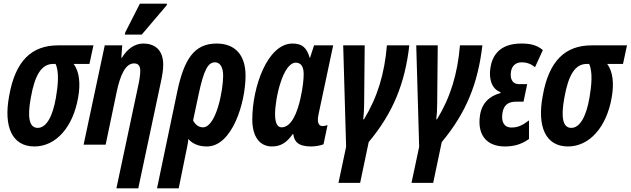

<svg xmlns="http://www.w3.org/2000/svg" viewBox="-20 -794 3462 1054"><path d="M169 10C287 10 381 -96 409 -259C422 -332 417 -400 384 -443H471L493 -545H299C156 -545 64 -463 30 -266C-1 -99 46 10 169 10ZM187 -92C141 -92 129 -148 149 -257C171 -381 207 -443 272 -443H285C306 -399 298 -322 287 -258C269 -153 234 -92 187 -92Z M665 -604H758L895 -765L897 -774H748L668 -617ZM738 -320 619 240H739L864 -348C872 -384 876 -415 876 -439C876 -525 824 -555 767 -555C720 -555 679 -526 649 -477H646L651 -545H555L439 0H560L620 -287C640 -383 669 -446 716 -446C740 -446 750 -431 750 -405C750 -383 745 -351 738 -320Z M953 -291 842 240H961L1000 48C1005 24 1012 -6 1014 -31C1035 -6 1069 10 1116 10C1255 10 1328 -231 1328 -379C1328 -487 1275 -555 1169 -555C1045 -555 990 -467 953 -291ZM1094 -95C1068 -95 1050 -113 1040 -133L1071 -279C1099 -410 1122 -452 1160 -452C1187 -452 1205 -427 1205 -378C1205 -296 1166 -95 1094 -95Z M1473 10C1523 10 1555 -13 1587 -58H1590C1595 -19 1614 10 1688 10C1708 10 1737 6 1756 -2L1778 -107C1770 -104 1757 -102 1750 -102C1735 -102 1725 -113 1725 -137C1725 -145 1726 -156 1729 -168L1809 -545H1704L1682 -477H1680C1664 -532 1639 -555 1586 -555C1448 -555 1365 -316 1365 -138C1365 -46 1404 10 1473 10ZM1526 -95C1502 -95 1490 -119 1490 -168C1490 -251 1532 -450 1604 -450C1633 -450 1647 -427 1647 -388C1647 -358 1643 -315 1629 -252C1613 -182 1582 -95 1526 -95Z M1838 210H1957L2004 -14C2139 -176 2203 -337 2227 -545H2104C2091 -389 2052 -260 1978 -139H1974C1977 -165 1979 -194 1979 -228L1982 -545H1864L1880 12Z M2239 210H2358L2405 -14C2540 -176 2604 -337 2628 -545H2505C2492 -389 2453 -260 2379 -139H2375C2378 -165 2380 -194 2380 -228L2383 -545H2265L2281 12Z M2752 10C2795 10 2840 1 2884 -31V-133C2846 -105 2823 -94 2788 -94C2746 -94 2731 -127 2738 -172C2744 -211 2763 -236 2814 -236H2854L2874 -332H2831C2787 -332 2780 -369 2785 -400C2789 -429 2808 -452 2844 -452C2869 -452 2895 -444 2917 -425L2960 -519C2926 -549 2884 -555 2842 -555C2721 -555 2682 -487 2672 -421C2663 -361 2679 -305 2728 -288L2727 -283C2667 -267 2625 -228 2615 -161C2600 -64 2642 10 2752 10Z M3098 10C3216 10 3310 -96 3338 -259C3351 -332 3346 -400 3313 -443H3400L3422 -545H3228C3085 -545 2993 -463 2959 -266C2928 -99 2975 10 3098 10ZM3116 -92C3070 -92 3058 -148 3078 -257C3100 -381 3136 -443 3201 -443H3214C3235 -399 3227 -322 3216 -258C3198 -153 3163 -92 3116 -92Z"/></svg>

Font: Noto Sans ExtraCondensed
Style: Bold Italic
Weight: 700
Width: 2
Italic angle: -12°
Designer: Monotype Design Team
Foundry: Monotype Imaging Inc.
Version: Version 2.013